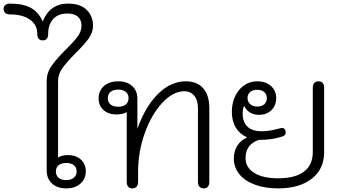

<svg xmlns="http://www.w3.org/2000/svg" viewBox="-126 -1035 1890 1065"><path d="M133 -89V-585Q133 -631 159.5 -669Q186 -707 239 -760Q283 -803 304.5 -832Q326 -861 326 -893Q326 -924 306.5 -942Q287 -960 248 -960Q197 -960 169 -929.5Q141 -899 141 -845Q141 -829 133.5 -820Q126 -811 111 -811Q96 -811 88.5 -820Q81 -829 81 -845Q81 -897 40.5 -926Q0 -955 -71 -955Q-87 -955 -96.5 -963Q-106 -971 -106 -986Q-106 -1000 -96 -1007.5Q-86 -1015 -71 -1015Q1 -1015 44 -992Q87 -969 111 -916Q151 -1015 251 -1015Q320 -1015 355 -980Q390 -945 390 -893Q390 -855 365.5 -821Q341 -787 293 -740Q243 -689 219.5 -656Q196 -623 196 -585V-161Q204 -167 219 -171Q234 -175 249 -175Q295 -175 322.5 -150Q350 -125 350 -84Q350 -43 320 -16.5Q290 10 242 10Q192 10 162.5 -17Q133 -44 133 -89ZM299 -84Q299 -106 284 -118.5Q269 -131 241 -131Q214 -131 199 -118.5Q184 -106 184 -84Q184 -62 199 -49Q214 -36 241 -36Q268 -36 283.5 -49Q299 -62 299 -84Z M577 -26V-414Q568 -407 552 -403.5Q536 -400 520 -400Q476 -400 448.5 -424.5Q421 -449 421 -489Q421 -532 451 -558Q481 -584 530 -584Q578 -584 607 -558Q636 -532 636 -487V-323H637Q681 -446 751.5 -515Q822 -584 905 -584Q967 -584 1001 -545.5Q1035 -507 1035 -436V-26Q1035 -9 1027 0.5Q1019 10 1004 10Q989 10 980.5 0.5Q972 -9 972 -26V-436Q972 -479 951.5 -504Q931 -529 897 -529Q834 -529 774 -464.5Q714 -400 677 -296.5Q640 -193 640 -83V-26Q640 -9 631.5 0.5Q623 10 608 10Q593 10 585 0.5Q577 -9 577 -26ZM587 -491Q587 -513 572 -525.5Q557 -538 530 -538Q503 -538 487.5 -525.5Q472 -513 472 -491Q472 -468 487 -455.5Q502 -443 530 -443Q557 -443 572 -455.5Q587 -468 587 -491Z M1171 -157Q1171 -196 1190 -226.5Q1209 -257 1245 -273Q1205 -290 1182.5 -326.5Q1160 -363 1160 -415Q1160 -462 1178 -500.5Q1196 -539 1228 -561.5Q1260 -584 1301 -584Q1348 -584 1377 -558Q1406 -532 1406 -491Q1406 -450 1379.5 -424Q1353 -398 1310 -398Q1283 -398 1261.5 -410.5Q1240 -423 1229 -447L1227 -446Q1220 -429 1220 -405Q1220 -358 1246.5 -332.5Q1273 -307 1325 -307Q1348 -307 1368 -310Q1388 -313 1422 -322Q1433 -325 1440 -325Q1453 -325 1457 -310Q1459 -302 1459 -299Q1459 -285 1441 -278Q1408 -268 1378 -263.5Q1348 -259 1309 -259Q1236 -233 1236 -159Q1236 -106 1284 -76Q1332 -46 1417 -46Q1511 -46 1560 -83Q1609 -120 1609 -191V-548Q1609 -565 1617 -574.5Q1625 -584 1640 -584Q1672 -584 1672 -548V-191Q1672 -97 1603 -43.5Q1534 10 1417 10Q1343 10 1287 -11Q1231 -32 1201 -69.5Q1171 -107 1171 -157ZM1354 -491Q1354 -512 1339.5 -524.5Q1325 -537 1300 -537Q1276 -537 1261.5 -524.5Q1247 -512 1247 -491Q1247 -471 1262 -457.5Q1277 -444 1301 -444Q1326 -444 1340 -456.5Q1354 -469 1354 -491Z"/></svg>

Font: Kodchasan Light
Style: Regular
Weight: 300
Version: Version 1.000; ttfautohint (v1.6)